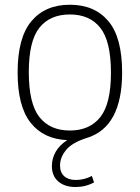

<svg xmlns="http://www.w3.org/2000/svg" viewBox="-20 -568 574 790"><path d="M227 113Q227 141.5 244.2 157Q261.5 172.5 291.5 172.5Q326.5 172.5 358 156L367 182.5Q332 201.5 291 201.5Q246.5 201.5 220 178.8Q193.5 156 193.5 115.5Q193.5 84 209 56.8Q224.5 29.5 256.5 8.5Q159.5 4.5 106 -63Q52.5 -130.5 52.5 -270Q52.5 -413 109.2 -480.8Q166 -548.5 267.5 -548.5Q369 -548.5 425.8 -481.2Q482.5 -414 482.5 -270Q482.5 -45 337.5 -0.5Q278 18 252.5 48.5Q227 79 227 113ZM267.5 -31Q349 -31 392.8 -86.2Q436.5 -141.5 436.5 -268.5Q436.5 -398 393 -453.2Q349.5 -508.5 267.5 -508.5Q185.5 -508.5 142 -453.8Q98.5 -399 98.5 -271.5Q98.5 -142 142 -86.5Q185.5 -31 267.5 -31Z"/></svg>

Font: Encode Sans ExtraLight
Style: Regular
Weight: 275
Designer: Multiple Designers
Foundry: Impallari Type
Version: Version 2.000